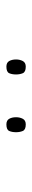

<svg xmlns="http://www.w3.org/2000/svg" viewBox="236 -986 102 615"><g transform="rotate(90 287.5 -678.0)"><path d="M170 -678Q170 -690 175 -699.5Q180 -709 193 -709Q210 -709 214 -699.5Q218 -690 218 -678Q218 -665 214 -656Q210 -647 193 -647Q180 -647 175 -656Q170 -665 170 -678ZM355 -678Q355 -690 360 -699.5Q365 -709 378 -709Q395 -709 399 -699.5Q403 -690 403 -678Q403 -665 399 -656Q395 -647 378 -647Q365 -647 360 -656Q355 -665 355 -678Z"/></g></svg>

Font: Noto Sans Gujarati Thin
Style: Regular
Weight: 100
Designer: Jelle Bosma - Monotype Design Team, Universal Thirst
Foundry: Monotype Imaging Inc.
Version: Version 2.106; ttfautohint (v1.8.4.7-5d5b)